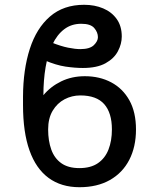

<svg xmlns="http://www.w3.org/2000/svg" viewBox="-20 -780 670 810"><path d="M337.9 -458.5Q400.4 -458.5 449.2 -432.6Q498 -406.7 525.9 -356.7Q553.7 -306.6 553.7 -233.9Q553.7 -160.6 525.4 -105.7Q497.1 -50.8 443.6 -20.5Q390.1 9.8 315.4 9.8Q238.3 9.8 185.1 -29.3Q131.8 -68.4 104.5 -145.3Q77.1 -222.2 77.1 -336.9V-372.6Q77.6 -486.3 105.7 -573.7Q133.8 -661.1 190.9 -710.4Q248 -759.8 335 -759.8Q379.4 -759.8 415.3 -744.6Q451.2 -729.5 472.4 -699.7Q493.7 -669.9 493.7 -626Q493.7 -594.7 477.5 -564Q461.4 -533.2 425.3 -513.2Q389.2 -493.2 329.6 -493.2Q296.4 -493.2 256.6 -499Q216.8 -504.9 167.5 -525.9L197.8 -600.6Q236.8 -585 267.1 -578.9Q297.4 -572.8 318.8 -572.8Q358.9 -572.8 376 -589.6Q393.1 -606.4 393.1 -623Q393.1 -643.6 377.7 -661.6Q362.3 -679.7 322.8 -679.7Q281.2 -679.7 251 -656.7Q220.7 -633.8 201.2 -592.5Q181.6 -551.3 172.4 -496.6Q163.1 -441.9 163.1 -378.4Q193.4 -415 238.3 -436.8Q283.2 -458.5 337.9 -458.5ZM318.8 -377.4Q283.2 -377.4 252.2 -361.1Q221.2 -344.7 202.1 -312.7Q183.1 -280.8 183.1 -233.9Q183.1 -186 196.3 -149.2Q209.5 -112.3 238.5 -91.6Q267.6 -70.8 314.9 -70.8Q362.8 -70.8 393.1 -91.6Q423.3 -112.3 437.7 -149.2Q452.1 -186 452.1 -233.9Q452.1 -303.7 419.7 -340.6Q387.2 -377.4 318.8 -377.4Z"/></svg>

Font: Inter 16pt
Style: Regular
Weight: 400
Version: Version 4.001;git-66647c0bb